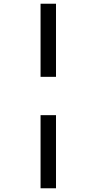

<svg xmlns="http://www.w3.org/2000/svg" viewBox="-20 -779 519 1032"><path d="M198 -366H281V-759H198ZM198 233H281V-160H198Z"/></svg>

Font: Kathrein 67 Medium Condensed
Style: Regular
Weight: 500
Width: 3
Designer: Lazydogs Typefoundry, based on Open Sans by Ascender Corporation
Foundry: Lazydogs Typefoundry
Version: Version 1.003;PS 001.003;hotconv 1.0.88;makeotf.lib2.5.64775